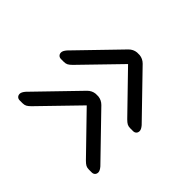

<svg xmlns="http://www.w3.org/2000/svg" viewBox="-108 -738 818 818"><g transform="rotate(-45 301.5 -329.0)"><path d="M78 -92Q69 -92 63.5 -97.5Q58 -103 58 -112V-129Q58 -140 62 -147.5Q66 -155 76 -165L245 -329L76 -493Q66 -503 62 -510.5Q58 -518 58 -529V-546Q58 -555 63.5 -560.5Q69 -566 78 -566Q88 -566 102 -554L290 -372Q305 -357 307 -337V-321Q305 -301 290 -286L102 -104Q88 -92 78 -92ZM327 -92Q318 -92 312.5 -97.5Q307 -103 307 -112V-129Q307 -140 311 -147.5Q315 -155 325 -165L494 -329L325 -493Q315 -503 311 -510.5Q307 -518 307 -529V-546Q307 -555 312.5 -560.5Q318 -566 327 -566Q337 -566 351 -554L539 -372Q554 -357 556 -337V-321Q554 -301 539 -286L351 -104Q337 -92 327 -92Z"/></g></svg>

Font: Rubik AZ
Style: Regular
Weight: 300
Designer: Hubert and Fischer
Foundry: Hubert & Fischer
Version: Version 2.000